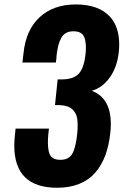

<svg xmlns="http://www.w3.org/2000/svg" viewBox="-20 -841 566 873"><path d="M239.7 12.7Q44.9 12.7 44.9 -179.2Q44.9 -202.1 47.9 -227.5L50.8 -256.3H202.6Q202.1 -254.9 201.2 -243.9Q200.2 -232.9 199.7 -231.4Q197.8 -209.5 197.8 -192.4Q198.2 -159.7 205.1 -141.6Q215.8 -114.3 254.4 -114.3Q293.5 -114.3 309.1 -142.6Q324.7 -170.9 331.1 -232.9Q333 -253.4 333 -270.5Q333 -288.6 331.1 -302.2Q326.2 -329.1 307.6 -345.2Q289.1 -361.3 254.4 -362.8Q252.4 -363.3 230 -363.3L242.2 -480H264.2Q316.9 -481 339.8 -507.8Q362.8 -534.7 369.1 -596.7Q370.6 -612.8 370.6 -626Q370.1 -656.2 362.3 -673.8Q350.6 -699.2 313.5 -698.7Q293.9 -698.7 280 -690.9Q266.1 -683.1 257.8 -667.5Q249.5 -651.9 245.1 -634Q240.7 -616.2 237.3 -590.3Q237.3 -577.1 233.9 -556.6H82L86.9 -599.1Q97.7 -705.1 160.4 -762.9Q223.1 -820.8 325.7 -820.8Q429.7 -820.3 480.5 -764.6Q522 -718.8 522 -639.2Q522 -622.1 520 -604Q512.7 -535.2 478.8 -488.3Q444.8 -441.4 397 -428.2Q483.9 -396 483.9 -276.9Q483.9 -257.8 481.4 -236.3Q475.6 -179.7 459 -135Q442.4 -90.3 413.6 -56.6Q384.8 -22.9 340.8 -5.1Q296.9 12.7 239.7 12.7Z"/></svg>

Font: Oswald
Style: Demi-Bold
Weight: 600
Designer: Vernon Adams
Foundry: Vernon Adams
Version: 3.0; ttfautohint (v0.94.23-7a4d-dirty) -l 8 -r 50 -G 200 -x 